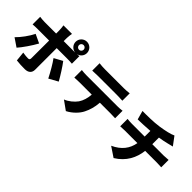

<svg xmlns="http://www.w3.org/2000/svg" viewBox="75 -1825 2850 2850"><g transform="rotate(45 1500.0 -400.0)"><path d="M787 -756C787 -783 809 -805 836 -805C863 -805 885 -783 885 -756C885 -729 863 -707 836 -707C809 -707 787 -729 787 -756ZM352 -354 214 -419C172 -332 95 -227 28 -162L159 -73C212 -131 304 -264 352 -354ZM788 -424 656 -352C702 -291 771 -172 816 -82L958 -160C918 -233 838 -360 788 -424ZM83 -645V-486C112 -489 156 -490 186 -490H426L425 -115C424 -89 415 -81 390 -81C366 -81 323 -84 281 -92L296 57C352 64 410 66 470 66C547 66 585 25 585 -36V-490H801C830 -490 874 -489 908 -486V-644L859 -639C914 -650 955 -698 955 -756C955 -822 902 -875 836 -875C770 -875 717 -822 717 -756C717 -694 765 -643 826 -637H800H585V-703C585 -730 593 -786 596 -800H417C421 -781 426 -732 426 -704V-637H186C155 -637 114 -641 83 -645Z M1194 -782V-627C1227 -629 1275 -631 1310 -631C1376 -631 1650 -631 1710 -631C1748 -631 1789 -629 1826 -627V-782C1789 -777 1747 -774 1710 -774C1650 -774 1376 -774 1310 -774C1276 -774 1228 -777 1194 -782ZM1079 -524V-366C1107 -368 1151 -370 1180 -370H1441C1435 -292 1416 -223 1377 -165C1337 -109 1267 -52 1200 -27L1342 75C1433 29 1511 -52 1545 -123C1579 -191 1604 -270 1611 -370H1835C1865 -370 1907 -369 1934 -367V-524C1906 -519 1856 -517 1835 -517C1772 -517 1245 -517 1180 -517C1149 -517 1110 -520 1079 -524Z M2072 -491V-336C2099 -338 2138 -340 2168 -340H2429C2406 -207 2329 -104 2181 -37L2336 67C2501 -34 2573 -181 2592 -340H2839C2868 -340 2903 -338 2933 -336V-491C2910 -489 2857 -485 2836 -485H2597V-624C2650 -632 2701 -642 2748 -654C2766 -658 2796 -666 2837 -676L2738 -809C2687 -784 2595 -763 2489 -747C2378 -730 2222 -730 2145 -731L2183 -592C2246 -593 2344 -597 2437 -604V-485H2167C2135 -485 2102 -488 2072 -491Z"/></g></svg>

Font: Noto Sans CJK HK Black
Style: Regular
Weight: 900
Designer: Ryoko NISHIZUKA 西塚涼子 (kana, bopomofo & ideographs); Paul D. Hunt (Latin, Greek & Cyrillic); Sandoll Communications 산돌커뮤니
Foundry: Adobe
Version: Version 2.004;hotconv 1.0.118;makeotfexe 2.5.65603